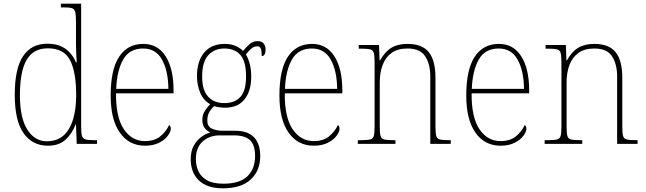

<svg xmlns="http://www.w3.org/2000/svg" viewBox="-20 -780 3503 1041"><path d="M240 10Q156 10 108 -57.5Q60 -125 60 -267Q60 -408 105 -475.5Q150 -543 236 -543Q296 -543 334 -516Q372 -489 392 -442H396Q394 -469 393 -494.5Q392 -520 392 -543V-660Q392 -698 388 -714.5Q384 -731 370.5 -735.5Q357 -740 327 -740H310V-760H420V-91Q420 -58 424.5 -43Q429 -28 444 -24Q459 -20 492 -20H506V0H396L392 -105H390Q370 -54 334.5 -22Q299 10 240 10ZM236 -14Q315 -15 354 -81.5Q393 -148 393 -265Q393 -389 360 -453.5Q327 -518 239 -518Q161 -518 124.5 -455.5Q88 -393 88 -264Q88 -139 129 -76Q170 -13 236 -14Z M766 10Q680 10 630 -60.5Q580 -131 580 -262Q580 -403 626 -472.5Q672 -542 757 -542Q835 -542 878 -475Q921 -408 921 -290V-274H609Q608 -144 651.5 -79.5Q695 -15 766 -15Q818 -15 849.5 -41Q881 -67 897 -102Q906 -96 906 -82Q906 -66 890 -44Q874 -22 842.5 -6Q811 10 766 10ZM893 -298Q892 -396 858.5 -456.5Q825 -517 756 -517Q682 -517 648 -457.5Q614 -398 610 -298Z M1189 241Q1102 241 1058 198Q1014 155 1014 83Q1014 40 1030.5 10Q1047 -20 1072 -38Q1097 -56 1121 -62Q1103 -69 1090 -85.5Q1077 -102 1077 -131Q1077 -159 1092.5 -181.5Q1108 -204 1120 -215Q1083 -235 1065.5 -277Q1048 -319 1048 -367Q1048 -449 1087.5 -495.5Q1127 -542 1199 -542Q1232 -542 1257 -531Q1282 -520 1298 -504Q1311 -520 1330.5 -538.5Q1350 -557 1376 -557Q1399 -557 1409.5 -544Q1420 -531 1420 -513Q1420 -476 1399 -476Q1399 -504 1394 -516.5Q1389 -529 1375 -529Q1357 -529 1343.5 -517.5Q1330 -506 1313 -485Q1325 -466 1333.5 -436Q1342 -406 1342 -363Q1342 -287 1306 -241.5Q1270 -196 1199 -196Q1188 -196 1168.5 -198.5Q1149 -201 1142 -205Q1126 -191 1115 -172.5Q1104 -154 1104 -126Q1104 -94 1129 -82.5Q1154 -71 1190 -71H1255Q1324 -71 1357.5 -35.5Q1391 0 1391 66Q1391 145 1339.5 193Q1288 241 1189 241ZM1196 -221Q1253 -221 1283.5 -254.5Q1314 -288 1314 -365Q1314 -447 1283.5 -482Q1253 -517 1196 -517Q1143 -517 1109.5 -481Q1076 -445 1076 -364Q1076 -291 1108.5 -256Q1141 -221 1196 -221ZM1192 216Q1279 216 1321 176Q1363 136 1363 66Q1363 6 1335.5 -20Q1308 -46 1249 -46H1171Q1116 -46 1079 -13Q1042 20 1042 83Q1042 119 1056 149Q1070 179 1102.5 197.5Q1135 216 1192 216Z M1681 10Q1595 10 1545 -60.5Q1495 -131 1495 -262Q1495 -403 1541 -472.5Q1587 -542 1672 -542Q1750 -542 1793 -475Q1836 -408 1836 -290V-274H1524Q1523 -144 1566.5 -79.5Q1610 -15 1681 -15Q1733 -15 1764.5 -41Q1796 -67 1812 -102Q1821 -96 1821 -82Q1821 -66 1805 -44Q1789 -22 1757.5 -6Q1726 10 1681 10ZM1808 -298Q1807 -396 1773.5 -456.5Q1740 -517 1671 -517Q1597 -517 1563 -457.5Q1529 -398 1525 -298Z M1920 0V-20H1938Q1972 -20 1987.5 -24Q2003 -28 2007 -44Q2011 -60 2011 -95V-442Q2011 -476 2007 -492Q2003 -508 1988.5 -512Q1974 -516 1944 -516H1925V-536H2035L2038 -453H2041Q2067 -500 2102 -521Q2137 -542 2189 -542Q2269 -542 2305 -497Q2341 -452 2341 -359V-95Q2341 -60 2345 -44Q2349 -28 2364.5 -24Q2380 -20 2413 -20H2424V0H2313V-365Q2313 -432 2285.5 -474.5Q2258 -517 2190 -517Q2136 -517 2103 -493Q2070 -469 2054.5 -427.5Q2039 -386 2039 -334V-95Q2039 -60 2043 -44Q2047 -28 2062.5 -24Q2078 -20 2112 -20H2124V0Z M2694 10Q2608 10 2558 -60.5Q2508 -131 2508 -262Q2508 -403 2554 -472.5Q2600 -542 2685 -542Q2763 -542 2806 -475Q2849 -408 2849 -290V-274H2537Q2536 -144 2579.5 -79.5Q2623 -15 2694 -15Q2746 -15 2777.5 -41Q2809 -67 2825 -102Q2834 -96 2834 -82Q2834 -66 2818 -44Q2802 -22 2770.5 -6Q2739 10 2694 10ZM2821 -298Q2820 -396 2786.5 -456.5Q2753 -517 2684 -517Q2610 -517 2576 -457.5Q2542 -398 2538 -298Z M2933 0V-20H2951Q2985 -20 3000.5 -24Q3016 -28 3020 -44Q3024 -60 3024 -95V-442Q3024 -476 3020 -492Q3016 -508 3001.5 -512Q2987 -516 2957 -516H2938V-536H3048L3051 -453H3054Q3080 -500 3115 -521Q3150 -542 3202 -542Q3282 -542 3318 -497Q3354 -452 3354 -359V-95Q3354 -60 3358 -44Q3362 -28 3377.5 -24Q3393 -20 3426 -20H3437V0H3326V-365Q3326 -432 3298.5 -474.5Q3271 -517 3203 -517Q3149 -517 3116 -493Q3083 -469 3067.5 -427.5Q3052 -386 3052 -334V-95Q3052 -60 3056 -44Q3060 -28 3075.5 -24Q3091 -20 3125 -20H3137V0Z"/></svg>

Font: Noto Serif Tamil SemiCondensed Thin
Style: Italic
Weight: 100
Width: 4
Italic angle: -12°
Designer: Indian Type Foundry, Tom Grace, and the Monotype Design Team
Foundry: Monotype Imaging Inc.
Version: Version 2.003; ttfautohint (v1.8.4.7-5d5b)